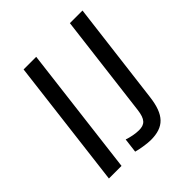

<svg xmlns="http://www.w3.org/2000/svg" viewBox="-184 -779 915 915"><g transform="rotate(-45 273.5 -321.5)"><path d="M124 0 204 -655H119L39 0ZM431 -655 367 -134C360 -78 342 -61 303 -61C280 -61 250 -67 227 -75L218 -2C238 4 284 12 310 12C398 12 439 -29 452 -137L516 -655Z"/></g></svg>

Font: Ropa Sans
Style: Italic
Weight: 400
Designer: Botio Nikoltchev
Foundry: Botjo Nikoltchev
Version: Version 1.002